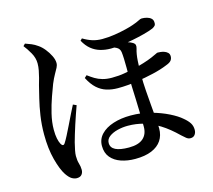

<svg xmlns="http://www.w3.org/2000/svg" viewBox="-114 -917 1229 1107"><g transform="rotate(-15 500.0 -363.5)"><path d="M567 30Q521 30 483 17Q445 4 422.5 -23Q400 -50 400 -92Q400 -132 427 -160.5Q454 -189 500.5 -204Q547 -219 605 -219Q670 -219 726.5 -203Q783 -187 827 -165Q871 -143 896 -121Q919 -102 930 -84.5Q941 -67 941 -44Q941 -27 932 -15Q923 -3 906 -3Q892 -3 880.5 -12.5Q869 -22 857 -33Q807 -82 760.5 -111Q714 -140 668.5 -153Q623 -166 574 -166Q542 -166 512 -158.5Q482 -151 462 -136Q442 -121 442 -98Q442 -70 469 -56.5Q496 -43 549 -43Q606 -43 634 -67.5Q662 -92 662 -137Q662 -175 661 -217.5Q660 -260 658.5 -300.5Q657 -341 655.5 -377Q654 -413 654 -438Q654 -463 654 -491Q654 -519 653 -544.5Q652 -570 650 -585Q647 -607 627.5 -616.5Q608 -626 594 -630L630 -646Q647 -644 665 -640Q683 -636 699.5 -631Q716 -626 727 -619Q738 -612 740 -603.5Q742 -595 738 -582Q729 -553 726.5 -512Q724 -471 724 -428Q724 -381 727.5 -335Q731 -289 734.5 -246Q738 -203 741.5 -166.5Q745 -130 745 -104Q745 -63 725 -33Q705 -3 665.5 13.5Q626 30 567 30ZM213 50Q199 50 184 41.5Q169 33 152 8Q130 -25 112.5 -91Q95 -157 95 -242Q95 -300 103 -353Q111 -406 122 -450.5Q133 -495 140 -524Q146 -544 151.5 -565Q157 -586 161 -607Q165 -628 165 -648Q165 -681 147 -712.5Q129 -744 112 -765L124 -777Q142 -771 160 -763.5Q178 -756 196 -743Q214 -731 231 -710Q248 -689 259.5 -665.5Q271 -642 271 -622Q271 -609 264 -595.5Q257 -582 245.5 -562Q234 -542 221 -511Q211 -485 195.5 -441.5Q180 -398 168 -348.5Q156 -299 156 -254Q156 -223 160.5 -201.5Q165 -180 172 -167Q178 -156 184.5 -155Q191 -154 197 -164Q205 -176 218 -201Q231 -226 246 -257Q261 -288 275.5 -317.5Q290 -347 300 -366L320 -357Q312 -335 302.5 -307.5Q293 -280 283.5 -251Q274 -222 266.5 -196.5Q259 -171 254 -153Q248 -129 244 -108.5Q240 -88 240 -75Q240 -48 246 -28.5Q252 -9 252 10Q252 27 242.5 38.5Q233 50 213 50ZM576 -390Q540 -390 509 -399.5Q478 -409 452.5 -432Q427 -455 406 -496L420 -509Q440 -494 459 -482.5Q478 -471 502.5 -464Q527 -457 558 -457Q601 -457 633 -463Q665 -469 690 -474Q723 -482 754 -491.5Q785 -501 808 -511Q827 -519 836.5 -524Q846 -529 849 -529Q854 -529 865.5 -528Q877 -527 888.5 -523Q900 -519 908.5 -511Q917 -503 917 -489Q917 -475 909 -464.5Q901 -454 879 -446Q841 -430 791 -418.5Q741 -407 695 -400Q663 -395 634.5 -392.5Q606 -390 576 -390ZM596 -621Q563 -621 533.5 -629.5Q504 -638 480 -657.5Q456 -677 438 -710L449 -721Q477 -704 504 -695.5Q531 -687 562 -687Q600 -687 637.5 -693Q675 -699 705.5 -706.5Q736 -714 752 -720Q778 -729 791 -736Q804 -743 811 -743Q827 -743 842 -739Q857 -735 867 -726Q877 -717 877 -702Q878 -689 872 -682.5Q866 -676 856 -671Q835 -662 801 -653Q767 -644 728.5 -636.5Q690 -629 654.5 -625Q619 -621 596 -621Z"/></g></svg>

Font: Noto Serif SC ExtraLight SemiBold
Style: Regular
Weight: 600
Version: Version 2.002-H1;hotconv 1.1.0;makeotfexe 2.6.0